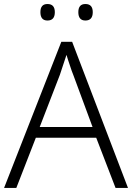

<svg xmlns="http://www.w3.org/2000/svg" viewBox="-20 -922 648 942"><path d="M178.2 -862.3C178.2 -835 189.9 -821.3 212.9 -821.3C236.8 -821.3 249 -835 249 -862.3C249 -889.2 236.8 -902.3 212.9 -902.3C189.9 -902.3 178.2 -889.2 178.2 -862.3ZM364.3 -862.3C364.3 -835 376 -821.3 398.9 -821.3C422.9 -821.3 435.1 -835 435.1 -862.3C435.1 -889.2 422.9 -902.3 398.9 -902.3C376 -902.3 364.3 -889.2 364.3 -862.3ZM607.9 0 334 -716.8H280.8L0 0H60.1L155.8 -246.1H452.1L546.9 0ZM434.1 -298.8H174.8L273.9 -555.2C281.7 -580.6 294.9 -617.2 306.2 -652.8C310.5 -637.7 316.4 -620.1 323.2 -600.1C329.6 -580.1 335 -565.4 338.9 -556.2Z"/></svg>

Font: Noto Reveo Sans
Style: Regular
Weight: 300
Designer: Monotype Design Team
Foundry: Monotype Imaging Inc.
Version: Version 2.007